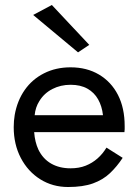

<svg xmlns="http://www.w3.org/2000/svg" viewBox="-20 -740 555 770"><path d="M188 -720 338 -560 293 -530 113 -680ZM117 -210Q120 -170 134 -140Q152 -103 185 -84Q218 -65 263 -65Q297 -65 323.5 -75.5Q350 -86 371 -104.5Q392 -123 407 -148L472 -107Q449 -72 421 -45.5Q393 -19 353 -4.5Q313 10 253 10Q191 10 141.5 -21Q92 -52 63.5 -106.5Q35 -161 35 -230Q35 -243 36 -255Q37 -267 39 -279Q49 -336 79 -379Q109 -422 156.5 -446Q204 -470 263 -470Q328 -470 377 -441Q426 -412 453 -359.5Q480 -307 480 -234Q480 -233 480 -233Q480 -232 480 -231Q480 -230 480 -230Q480 -229 480 -229V-228Q480 -228 480 -228V-224Q480 -224 480 -223Q480 -223 480 -223V-222Q480 -216 479 -210ZM393 -278Q389 -314 373.5 -341.5Q358 -369 330.5 -384.5Q303 -400 263 -400Q223 -400 190 -383Q157 -366 138 -335Q122 -310 119 -278Z"/></svg>

Font: Jost
Style: Regular
Weight: 400
Version: Version 3.710